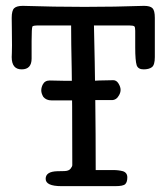

<svg xmlns="http://www.w3.org/2000/svg" viewBox="-20 -636 557 656"><path d="M227 -293H206H156Q138 -293 128 -305Q121 -317 121 -327Q121 -337 126 -347Q133 -361 150 -361L198 -360H215Q215 -360 291 -360Q305 -360 318 -361Q347 -362 367 -362Q378 -362 385 -350.5Q392 -339 392 -329Q392 -320 387 -311Q378 -294 362 -294H319H297Q297 -294 227 -293ZM54 -399Q20 -399 20 -441Q20 -442 20.5 -454.5Q21 -467 21 -481Q21 -495 20.5 -534Q20 -573 20 -575Q20 -600 28.5 -608Q37 -616 58 -616Q273 -609 472 -616Q493 -616 501 -608Q509 -600 509 -575Q509 -575 509 -441Q509 -414 499 -406.5Q489 -399 470.5 -399Q452 -399 447 -413Q442 -429 442 -474Q442 -519 442 -531Q442 -543 439 -546Q435 -549 422 -549H301Q307 -302 307 -55H367Q385 -55 400 -51Q415 -46 415 -30Q415 -14 408 -7Q401 0 374 0H190Q136 0 136 -25Q136 -50 176 -51Q186 -51 200.5 -51.5Q215 -52 221 -59.5Q227 -67 227 -72Q227 -308 225 -399.5Q223 -491 223 -549H107Q96 -549 91 -546Q88 -541 88 -495.5Q88 -450 88 -436Q88 -399 54 -399Z"/></svg>

Font: Scratch Savers
Style: Book
Weight: 400
Designer: Pablo Impallari, Rodrigo Fuenzalida, Brenda Gallo
Foundry: Pablo Impallari, Rodrigo Fuenzalida, Brenda Gallo
Version: Version 4.0b1